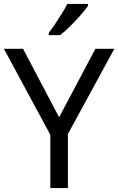

<svg xmlns="http://www.w3.org/2000/svg" viewBox="-20 -964 606 984"><path d="M283 -363 469 -714H566L328 -277V0H238V-273L0 -714H98ZM431 -934Q419 -916 394 -887.5Q369 -859 340.5 -830.5Q312 -802 288 -784H230V-796Q245 -815 262.5 -841Q280 -867 297 -894.5Q314 -922 325 -944H431Z"/></svg>

Font: Noto Serif Ottoman Siyaq
Style: Regular
Weight: 400
Designer: Sérgio Martins
Version: Version 1.005; ttfautohint (v1.8.4.7-5d5b)